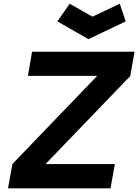

<svg xmlns="http://www.w3.org/2000/svg" viewBox="-20 -1034 758 1054"><path d="M295 -916.5 362.5 -1013.5 487.5 -942.5 637.5 -1013.5 670 -916.5 465.5 -819ZM610.5 -133.5 586.5 0H24L48 -133.5L513.5 -617.5H133.5L156 -750H718.5L695 -616.5L230 -133.5Z"/></svg>

Font: Russisch Sans ExtraBold
Style: Italic
Weight: 800
Width: 4
Italic angle: -10°
Designer: Michael Sharanda (font) & Cristiano Sobral (main changes)
Foundry: Michael Sharanda
Version: Version 2.00;September 8, 2020;FontCreator 13.0.0.2681 64-bi